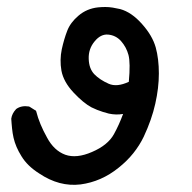

<svg xmlns="http://www.w3.org/2000/svg" viewBox="-20 -194 540 540"><path d="M90.3 293.9Q57.1 272.9 40.5 245.6Q23.9 219.2 18.1 193.4Q16.6 187 15.6 180.4Q14.6 173.8 13.9 167.2Q13.2 160.6 12.7 154.1Q12.2 147.5 11.7 140.6V140.1V139.6Q12.7 132.3 16.1 125.7Q19.5 119.1 24.9 113.3L25.4 112.8L25.9 112.3Q40.5 102.1 61.5 105.5L62.5 106L63.5 106.4L79.1 116.2L81.1 117.2L82 119.6Q86.4 137.2 94 155.5Q101.6 173.8 112.3 192.9Q131.8 229.5 163.6 241.2Q195.3 252.4 238.8 233.4Q283.2 214.4 300.3 183.6Q307.6 170.4 314.2 155.8Q320.8 141.1 326.2 126.5Q306.6 129.9 286.1 125.5Q277.8 123.5 269.5 120.8Q261.2 118.2 253.2 115Q245.1 111.8 237.3 107.9Q214.4 95.7 186.5 65.9Q158.7 36.1 152.8 4.9Q147.5 -25.4 153.8 -55.7Q160.2 -84.5 168.9 -106.9Q177.7 -130.4 200.7 -149.9Q224.1 -169.9 255.9 -173.3Q266.1 -174.3 276.4 -174.3Q286.6 -174.3 297.1 -172.6Q307.6 -170.9 317.9 -168.5Q350.1 -159.7 379.4 -126.5Q408.7 -93.8 418 -60.5Q426.8 -28.3 426.8 12.7Q426.8 53.2 416.7 97.9Q406.7 142.6 384.3 190.4Q372.6 214.8 355 236.8Q337.4 258.8 313.5 277.8Q265.1 316.9 206.5 324.7Q147 332 90.3 293.9ZM342.3 36.1Q347.2 -17.6 341.3 -39.6Q335.4 -61.5 320.3 -78.6Q305.7 -94.7 284.2 -96.7Q263.2 -98.6 246.1 -77.6Q228.5 -56.6 229.5 -28.3Q230 -14.2 233.9 -3.7Q237.8 6.8 245.1 14.6Q260.3 30.3 285.6 41.5Q308.6 51.8 342.3 36.1Z"/></svg>

Font: NaikaiFont
Style: SemiBold
Weight: 600
Version: Version 1.89